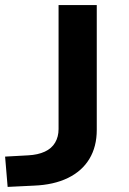

<svg xmlns="http://www.w3.org/2000/svg" viewBox="-28 -725 506 754"><path d="M2 9 -8 -110 83 -115Q121 -117 148 -129.5Q175 -142 188.5 -165Q202 -188 202 -218V-705H352V-215Q352 -149 323 -101Q294 -53 238.5 -26Q183 1 105 4Z"/></svg>

Font: Nunito Sans 10pt Expanded
Style: Bold
Weight: 700
Width: 7
Designer: Vernon Adams
Foundry: Vernon Adams
Version: Version 3.101;gftools[0.9.27]